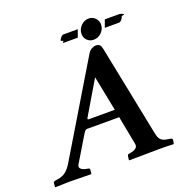

<svg xmlns="http://www.w3.org/2000/svg" viewBox="-143 -936 1005 1062"><g transform="rotate(-20 359.5 -405.0)"><path d="M577.1 -776.9H661.1Q668 -776.9 677.5 -772.9Q687 -769 687 -765.1Q687 -764.6 679 -763.7Q670.9 -762.7 670.9 -762.2Q669.4 -752.4 660.9 -742.7Q652.3 -732.9 644 -732.9H561ZM401.9 -732.9H316.9Q313.5 -732.9 316.4 -736.3Q320.8 -741.2 320.8 -744.1Q320.8 -744.6 314 -746.1Q307.1 -747.6 307.1 -748Q308.6 -756.8 317.4 -766.8Q326.2 -776.9 334 -776.9H418ZM428.2 -744.1Q428.2 -771.5 447.8 -791.7Q467.3 -812 494.1 -812Q516.6 -812 532.2 -796.1Q547.9 -780.3 547.9 -758.8Q547.9 -731.4 528.1 -711.7Q508.3 -691.9 481.9 -691.9Q458.5 -691.9 443.4 -707.3Q428.2 -722.7 428.2 -744.1ZM304.2 -288.1H458L417 -494.1L301.8 -299.8Q294.9 -288.1 304.2 -288.1ZM621.1 -90.8Q624 -77.6 626.2 -70.8Q628.4 -64 634.5 -55.2Q640.6 -46.4 651.6 -41.5Q662.6 -36.6 680.2 -34.2L693.8 -32.2Q704.1 -28.8 704.1 -22.9L700.2 0L698.2 2Q661.1 0 622.1 0L438 2L436 0L439 -22.9Q440.4 -30.8 445.8 -32.2L457 -34.2Q478 -37.6 490.2 -46.6Q502.4 -55.7 499 -73.2L466.8 -241.2H277.8Q268.1 -241.2 258.8 -227.1L166 -73.2Q156.7 -57.6 168 -47.6Q179.2 -37.6 200.2 -34.2L210.9 -32.2Q217.8 -30.3 217.8 -22.9L214.8 0L212.9 2Q125 0 88.9 0L2.9 2L1 0L2.9 -22.9Q3.9 -29.3 13.2 -32.2L26.9 -34.2Q59.1 -38.6 78.4 -54.7Q97.7 -70.8 111.8 -94.2L432.1 -627Q441.4 -643.1 454.8 -650.6Q468.3 -658.2 479 -658.2Q495.6 -658.2 502.7 -650.9Q509.8 -643.6 513.2 -627Z"/></g></svg>

Font: Linux Libertine
Style: Bold Italic
Weight: 700
Italic angle: -11.5°
Designer: Philipp H. Poll
Foundry: Philipp H. Poll
Version: Version 4.0.5